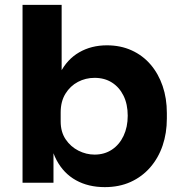

<svg xmlns="http://www.w3.org/2000/svg" viewBox="-20 -750 743 788"><path d="M410 18Q342.5 18 291.8 -10.2Q241 -38.5 212.1 -92.9Q183.2 -147.2 181 -225.2H199.5V0H72.5V-730H233V-359.2L194.5 -311Q197.8 -393.5 226.5 -450Q255.2 -506.5 305 -535.2Q354.8 -564 418.8 -564Q475 -564 520.5 -543.2Q566 -522.5 598.1 -485Q630.2 -447.5 647.5 -396.9Q664.8 -346.2 664.8 -286.2V-263.8Q664.8 -203.8 647.4 -152.6Q630 -101.5 596.5 -63Q563 -24.5 516 -3.2Q469 18 410 18ZM368.2 -115.5Q408.8 -115.5 439.4 -135.9Q470 -156.2 487.1 -192.4Q504.2 -228.5 504.2 -275Q504.2 -322.2 487 -357.1Q469.8 -392 439.5 -411.2Q409.2 -430.5 368.2 -430.5Q331.5 -430.5 299.9 -413.9Q268.2 -397.2 248.6 -365.4Q229 -333.5 229 -288.5V-251.5Q229 -208.5 249.5 -178.1Q270 -147.8 302 -131.6Q334 -115.5 368.2 -115.5Z"/></svg>

Font: SVN-Sora Variable
Style: Regular
Weight: 400
Designer: Jonathan Barnbrook, Julián Moncada
Foundry: Barnbrook Fonts
Version: Version 2.000 - Viet hoa boi STYLEno.1 Fonts